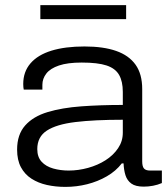

<svg xmlns="http://www.w3.org/2000/svg" viewBox="-20 -720 658 752"><path d="M236 12Q198 12 164 4.5Q130 -3 103.5 -20Q77 -37 62 -65Q47 -93 47 -134Q47 -193 78.5 -228.5Q110 -264 166.5 -281Q223 -298 298.5 -303.5Q374 -309 461 -309V-360Q461 -401 446.5 -426.5Q432 -452 397.5 -463.5Q363 -475 300 -475Q245 -475 211 -463.5Q177 -452 161.5 -432Q146 -412 146 -388V-369H73Q72 -374 71.5 -379Q71 -384 71 -391Q71 -439 99.5 -472Q128 -505 181.5 -521.5Q235 -538 311 -538Q385 -538 435 -520.5Q485 -503 511 -466.5Q537 -430 537 -371V-88Q537 -68 544 -60Q551 -52 568 -52H614V-3Q598 4 579.5 7.5Q561 11 543 11Q511 11 494.5 -1Q478 -13 471.5 -33.5Q465 -54 464 -80H457Q434 -50 398.5 -29.5Q363 -9 321.5 1.5Q280 12 236 12ZM249 -52Q287 -52 325 -62.5Q363 -73 393.5 -92.5Q424 -112 442.5 -139.5Q461 -167 461 -200V-251Q350 -251 275.5 -242Q201 -233 163.5 -208.5Q126 -184 126 -136Q126 -105 143 -86.5Q160 -68 188.5 -60Q217 -52 249 -52ZM138 -645V-700H474V-645Z"/></svg>

Font: Archivo SemiExpanded Light
Style: Regular
Weight: 300
Width: 6
Designer: Hector Gatti
Foundry: Omnibus-Type
Version: Version 2.001